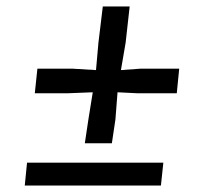

<svg xmlns="http://www.w3.org/2000/svg" viewBox="-20 -573 649 593"><path d="M242 -130.5 253 -204 266.5 -288 191 -285H87.5L95.5 -361H202.5L276.5 -356.5L284 -441L297.5 -553H380.5L368 -441L353.5 -356.5L415 -361H533.5L526 -285H403.5L343 -288L336.5 -204L325.5 -130.5ZM56.5 0 63.5 -70.5H484.5L477 0Z"/></svg>

Font: Merriweather 20pt Medium
Style: Italic
Weight: 500
Italic angle: -7.8°
Version: Version 2.101